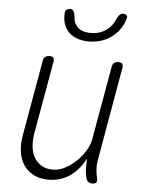

<svg xmlns="http://www.w3.org/2000/svg" viewBox="-55 -831 710 888"><g transform="rotate(5 300.0 -387.5)"><path d="M407 10Q394 10 387 3.5Q380 -3 377 -15Q372 -36 371.5 -57Q371 -78 373 -103Q344 -48 301 -19Q258 10 203 10Q163 10 134 -5Q105 -20 87.5 -46Q70 -72 65 -107Q60 -142 67 -183L129 -535Q131 -548 138.5 -554Q146 -560 159 -560Q172 -560 176.5 -554Q181 -548 179 -535L119 -195Q114 -164 117 -135.5Q120 -107 132.5 -85.5Q145 -64 166.5 -51Q188 -38 219 -38Q247 -38 275 -52.5Q303 -67 327 -90Q351 -113 368 -141Q385 -169 389 -195L449 -535Q451 -548 458.5 -554Q466 -560 479 -560Q492 -560 496.5 -554Q501 -548 499 -535L423 -100Q419 -79 420.5 -57Q422 -35 427 -15Q430 -3 425 3.5Q420 10 407 10ZM211 -763Q211 -774 217.5 -779.5Q224 -785 235 -785Q242 -785 246 -782Q250 -779 252 -774Q257 -763 258.5 -744.5Q260 -726 271 -711Q291 -683 339 -683Q386 -683 418 -711Q438 -728 445.5 -745.5Q453 -763 461 -774Q466 -779 469.5 -782Q473 -785 480 -785Q491 -785 496.5 -779.5Q502 -774 499 -763Q484 -714 446 -682Q401 -644 333 -643Q267 -644 234 -682Q208 -714 211 -763Z"/></g></svg>

Font: Maple Mono NL Thin
Style: Italic
Weight: 250
Italic angle: -10°
Monospace: yes
Designer: subframe7536
Version: Version 7.000